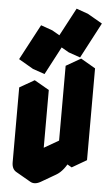

<svg xmlns="http://www.w3.org/2000/svg" viewBox="-66 -1031 652 1125"><g transform="rotate(5 260.0 -469.0)"><path d="M130 -450 217 -500V-60L390 -160V-600L476 -650V-110L390 -60V-160Q390 -134 378 -104Q366 -74 346 -48.5Q326 -23 303 -10L217 40Q182 60 156 45Q130 30 130 -10ZM114 -615 225 -824 294 -800 184 -591ZM314 -730 424 -939 493 -915 383 -706ZM390 -160V-60L303 -110V-210ZM476 -650 390 -600 303 -650 390 -700ZM390 -600V-160L303 -210V-650ZM493 -915 424 -939 338 -989 406 -965ZM217 -500 130 -450 43 -500 130 -550ZM390 -160 217 -60 130 -110 303 -210ZM424 -939 314 -730 227 -780 338 -989ZM130 -450V-10Q130 30 156 45L69 -5Q43 -20 43 -60V-500ZM294 -800 225 -824 139 -874 207 -850ZM225 -824 114 -615 28 -665 139 -874Z"/></g></svg>

Font: Nabla
Style: Regular
Weight: 400
Designer: Arthur Reinders Folmer
Foundry: Typearture
Version: Version 1.002